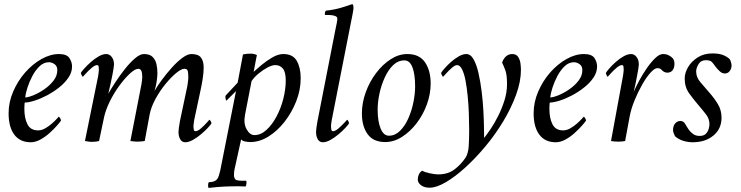

<svg xmlns="http://www.w3.org/2000/svg" viewBox="-20 -689 3620 938"><path d="M268 -425Q306 -425 319 -405.5Q332 -386 332 -364Q332 -336 314.5 -310Q297 -284 268.5 -261.5Q240 -239 208.5 -222.5Q177 -206 148 -197Q119 -188 101 -188Q100 -186 99.5 -173.5Q99 -161 99 -157Q99 -112 114 -82Q129 -52 166 -52Q183 -52 200 -61.5Q217 -71 232 -84Q247 -97 256.5 -107.5Q266 -118 267 -119Q269 -119 273.5 -112Q278 -105 278 -100Q273 -92 258 -75Q243 -58 222 -39Q201 -20 177 -7Q153 6 130 6Q78 6 50 -31Q22 -68 22 -136Q22 -190 44.5 -242Q67 -294 103 -335Q139 -376 182.5 -400.5Q226 -425 268 -425ZM103 -213Q117 -213 143 -223.5Q169 -234 196 -252.5Q223 -271 241.5 -295Q260 -319 260 -346Q260 -366 246.5 -375.5Q233 -385 219 -385Q194 -385 173.5 -365.5Q153 -346 138 -317.5Q123 -289 114 -260.5Q105 -232 103 -213Z M859 -97 893 -258Q895 -265 897.5 -284Q900 -303 900 -311Q900 -330 897.5 -341.5Q895 -353 881 -353Q866 -353 841 -332.5Q816 -312 788.5 -278.5Q761 -245 739.5 -205.5Q718 -166 711 -129L687 0Q677 1 669.5 2Q662 3 651 3Q641 3 634 2Q627 1 617 0L671 -277Q673 -289 674 -298Q675 -307 675 -314Q675 -353 656 -353Q640 -353 615 -330Q590 -307 563.5 -271Q537 -235 517 -194.5Q497 -154 489 -119L464 0Q449 4 429 4Q419 4 411.5 2.5Q404 1 395 0L459 -315Q460 -320 461.5 -331.5Q463 -343 463 -347Q463 -348 463 -349Q463 -356 462 -363.5Q461 -371 454 -371Q444 -371 428 -357.5Q412 -344 399.5 -330Q387 -316 385 -314Q383 -314 379 -321.5Q375 -329 375 -333Q379 -340 392.5 -355Q406 -370 424 -386Q442 -402 462 -413.5Q482 -425 499 -425Q515 -425 526 -410.5Q537 -396 537 -374Q537 -368 534.5 -353Q532 -338 529 -322Q524 -296 519.5 -276.5Q515 -257 509 -231Q522 -254 543.5 -287Q565 -320 590 -351.5Q615 -383 639.5 -404Q664 -425 683 -425Q712 -425 726 -410.5Q740 -396 744.5 -375Q749 -354 749 -332Q749 -321 747 -303.5Q745 -286 741.5 -270Q738 -254 735 -245Q748 -268 770.5 -298.5Q793 -329 819 -358Q845 -387 870.5 -406Q896 -425 915 -425Q949 -425 962 -407.5Q975 -390 975 -360Q975 -335 970.5 -306Q966 -277 961 -254L929 -104Q928 -97 926.5 -86.5Q925 -76 925 -72Q925 -65 926.5 -56.5Q928 -48 935 -48Q946 -48 961.5 -61.5Q977 -75 989.5 -89Q1002 -103 1003 -104Q1005 -104 1009 -97.5Q1013 -91 1013 -86Q1009 -79 995 -64Q981 -49 962 -33Q943 -17 922.5 -5.5Q902 6 885 6Q869 6 860.5 -8.5Q852 -23 852 -45Q852 -51 854 -66Q856 -81 859 -97Z M1364 -425Q1411 -425 1430 -391.5Q1449 -358 1449 -307Q1449 -250 1427.5 -195Q1406 -140 1370.5 -94.5Q1335 -49 1291.5 -22Q1248 5 1203 5Q1190 5 1176.5 2Q1163 -1 1158 -8L1125 142Q1124 149 1123.5 155Q1123 161 1123 169Q1123 173 1126 181Q1129 189 1136 191Q1147 194 1161 194Q1175 194 1180 194Q1182 194 1182 194Q1185 195 1184 207.5Q1183 220 1179 222Q1169 222 1161 221.5Q1153 221 1145 221Q1108 221 1075.5 222.5Q1043 224 1000 229Q996 228 996.5 215.5Q997 203 1001 201Q1029 201 1041 186Q1046 179 1049 169.5Q1052 160 1056 144L1133 -244L1086 -197Q1083 -201 1082 -207Q1081 -213 1081 -217Q1081 -221 1084 -224L1141 -285L1167 -423Q1175 -425 1185.5 -426Q1196 -427 1204 -427Q1221 -427 1235 -420Q1233 -411 1229.5 -392.5Q1226 -374 1223 -358Q1220 -342 1219 -338Q1232 -350 1257 -371Q1282 -392 1310.5 -408.5Q1339 -425 1364 -425ZM1325 -371Q1309 -371 1286.5 -359Q1264 -347 1243 -329.5Q1222 -312 1209 -293L1177 -128Q1169 -85 1185 -57Q1201 -29 1223 -29Q1254 -29 1281.5 -54Q1309 -79 1330.5 -119Q1352 -159 1364 -206Q1376 -253 1376 -296Q1376 -337 1362 -354Q1348 -371 1325 -371Z M1619 -546Q1622 -560 1625 -575Q1628 -590 1628 -598Q1628 -607 1617 -611Q1606 -615 1592.5 -615.5Q1579 -616 1570 -616Q1569 -616 1568 -616Q1566 -619 1567.5 -626.5Q1569 -634 1572 -637Q1613 -641 1649 -652Q1685 -663 1701 -669Q1705 -667 1706 -661Q1707 -655 1707 -650Q1707 -644 1702.5 -619.5Q1698 -595 1694 -577L1601 -104Q1600 -101 1598.5 -88.5Q1597 -76 1597 -72Q1597 -65 1598.5 -56.5Q1600 -48 1607 -48Q1618 -48 1633.5 -61.5Q1649 -75 1662 -89Q1675 -103 1676 -104Q1678 -104 1681.5 -97.5Q1685 -91 1685 -86Q1681 -79 1667 -64Q1653 -49 1634 -33Q1615 -17 1594.5 -5.5Q1574 6 1557 6Q1541 6 1532.5 -8.5Q1524 -23 1524 -45Q1524 -51 1526 -66Q1528 -81 1531 -97Z M1970 -425Q2029 -425 2056.5 -384.5Q2084 -344 2084 -281Q2084 -230 2065.5 -179Q2047 -128 2015 -86.5Q1983 -45 1943.5 -20Q1904 5 1862 5Q1804 5 1776 -33.5Q1748 -72 1748 -135Q1748 -186 1766.5 -237.5Q1785 -289 1817 -331.5Q1849 -374 1888.5 -399.5Q1928 -425 1970 -425ZM1956 -394Q1925 -394 1901 -371Q1877 -348 1860 -311Q1843 -274 1834 -232.5Q1825 -191 1825 -154Q1825 -96 1839.5 -61Q1854 -26 1880 -26Q1910 -26 1934 -49.5Q1958 -73 1974.5 -110Q1991 -147 1999.5 -188.5Q2008 -230 2008 -267Q2008 -326 1995 -360Q1982 -394 1956 -394Z M2258 -425Q2279 -425 2293.5 -399.5Q2308 -374 2317.5 -332.5Q2327 -291 2333 -242.5Q2339 -194 2341.5 -147.5Q2344 -101 2344.5 -65.5Q2345 -30 2345 -15Q2358 -31 2377 -59Q2396 -87 2414 -123Q2432 -159 2444.5 -198.5Q2457 -238 2457 -278Q2457 -323 2449 -345Q2441 -367 2433 -383Q2439 -402 2452 -413.5Q2465 -425 2482 -425Q2503 -425 2512 -410Q2521 -395 2523 -377Q2525 -359 2525 -348Q2525 -291 2501.5 -226.5Q2478 -162 2439 -97Q2400 -32 2351.5 26Q2303 84 2253 129.5Q2203 175 2157.5 201.5Q2112 228 2079 228Q2053 228 2037 216Q2021 204 2021 188Q2021 175 2026.5 163Q2032 151 2043 145Q2054 152 2079.5 157.5Q2105 163 2121 163Q2167 163 2198.5 140Q2230 117 2254 82Q2268 60 2270 23.5Q2272 -13 2272 -44Q2272 -48 2272 -52.5Q2272 -57 2272 -61Q2272 -94 2270.5 -135.5Q2269 -177 2265 -218Q2261 -259 2254.5 -294Q2248 -329 2237.5 -350Q2227 -371 2213 -371Q2203 -371 2187.5 -357.5Q2172 -344 2159.5 -330Q2147 -316 2145 -314Q2143 -314 2139 -321.5Q2135 -329 2135 -333Q2139 -340 2152 -355Q2165 -370 2183 -386Q2201 -402 2221 -413.5Q2241 -425 2258 -425Z M2833 -425Q2871 -425 2884 -405.5Q2897 -386 2897 -364Q2897 -336 2879.5 -310Q2862 -284 2833.5 -261.5Q2805 -239 2773.5 -222.5Q2742 -206 2713 -197Q2684 -188 2666 -188Q2665 -186 2664.5 -173.5Q2664 -161 2664 -157Q2664 -112 2679 -82Q2694 -52 2731 -52Q2748 -52 2765 -61.5Q2782 -71 2797 -84Q2812 -97 2821.5 -107.5Q2831 -118 2832 -119Q2834 -119 2838.5 -112Q2843 -105 2843 -100Q2838 -92 2823 -75Q2808 -58 2787 -39Q2766 -20 2742 -7Q2718 6 2695 6Q2643 6 2615 -31Q2587 -68 2587 -136Q2587 -190 2609.5 -242Q2632 -294 2668 -335Q2704 -376 2747.5 -400.5Q2791 -425 2833 -425ZM2668 -213Q2682 -213 2708 -223.5Q2734 -234 2761 -252.5Q2788 -271 2806.5 -295Q2825 -319 2825 -346Q2825 -366 2811.5 -375.5Q2798 -385 2784 -385Q2759 -385 2738.5 -365.5Q2718 -346 2703 -317.5Q2688 -289 2679 -260.5Q2670 -232 2668 -213Z M3219 -425Q3235 -425 3247.5 -418.5Q3260 -412 3267 -404Q3275 -394 3275 -377Q3275 -358 3266 -346Q3257 -334 3240 -334Q3224 -334 3211 -349Q3205 -356 3191 -356Q3178 -356 3158 -334Q3138 -312 3117.5 -276Q3097 -240 3080 -198.5Q3063 -157 3056 -119L3034 0Q3018 3 3001 3Q2983 3 2965 0L3023 -315Q3024 -320 3025.5 -331.5Q3027 -343 3027 -347Q3027 -348 3027 -349Q3027 -356 3026 -363.5Q3025 -371 3018 -371Q3008 -371 2992 -357.5Q2976 -344 2963.5 -330Q2951 -316 2949 -314Q2947 -314 2943.5 -321.5Q2940 -329 2940 -333Q2944 -340 2957 -355Q2970 -370 2988 -386Q3006 -402 3026 -413.5Q3046 -425 3063 -425Q3079 -425 3090 -410.5Q3101 -396 3101 -374Q3101 -368 3098.5 -353Q3096 -338 3093 -322Q3089 -298 3085 -281Q3081 -264 3076 -240Q3086 -264 3103 -295.5Q3120 -327 3140.5 -356.5Q3161 -386 3181.5 -405.5Q3202 -425 3219 -425Z M3460 -428Q3489 -428 3508.5 -421.5Q3528 -415 3544 -401Q3548 -396 3551 -385.5Q3554 -375 3554 -370Q3554 -354 3545 -342Q3536 -330 3521 -330Q3508 -330 3496.5 -340.5Q3485 -351 3475 -364Q3467 -376 3458.5 -385.5Q3450 -395 3429 -395Q3404 -395 3392.5 -375.5Q3381 -356 3381 -340Q3381 -311 3402.5 -286.5Q3424 -262 3446 -236Q3469 -210 3487 -180.5Q3505 -151 3505 -114Q3505 -60 3465.5 -27Q3426 6 3364 6Q3342 6 3319.5 -0.5Q3297 -7 3278 -23Q3276 -27 3272 -36.5Q3268 -46 3268 -53Q3268 -74 3278.5 -86Q3289 -98 3304 -98Q3319 -98 3327 -84Q3335 -70 3346 -54Q3354 -43 3366.5 -34Q3379 -25 3398 -25Q3418 -25 3428 -35Q3438 -45 3442 -58.5Q3446 -72 3446 -82Q3446 -108 3430 -129Q3414 -150 3395 -172Q3370 -201 3347.5 -232Q3325 -263 3325 -305Q3325 -333 3341.5 -361Q3358 -389 3388.5 -408.5Q3419 -428 3460 -428Z"/></svg>

Font: Amiri
Style: Italic
Weight: 400
Italic angle: 10°
Designer: Khaled Hosny
Version: Version 0.113